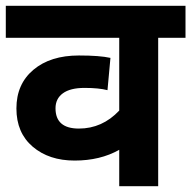

<svg xmlns="http://www.w3.org/2000/svg" viewBox="-20 -642 660 662"><path d="M252 -450.7Q323.7 -450.7 360.8 -442.4L350.6 -331.1Q320.8 -338.9 271.5 -338.9Q222.2 -338.9 196.8 -320.3Q171.4 -301.8 171.4 -268.6Q171.4 -198.7 252 -198.7Q332.5 -198.7 391.1 -260.7V-511.7H0V-622.1H619.6V-511.7H525.4V0H391.1V-125.5Q325.7 -88.4 237.3 -88.4Q148.9 -88.4 92.8 -136.2Q36.6 -184.1 36.6 -268.1Q36.6 -352.1 95.2 -401.4Q153.8 -450.7 252 -450.7Z"/></svg>

Font: NotoSans-Bold
Style: Bold
Weight: 700
Designer: Monotype Design team
Foundry: Monotype Imaging Inc.
Version: Version 1.04